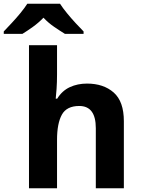

<svg xmlns="http://www.w3.org/2000/svg" viewBox="-76 -1000 753 1020"><path d="M227 -760V-605Q227 -564 224.5 -527.5Q222 -491 220 -476H228Q254 -518 295 -537Q336 -556 386 -556Q474 -556 528 -508.5Q582 -461 582 -356V0H433V-319Q433 -437 345 -437Q278 -437 252.5 -390.5Q227 -344 227 -257V0H78V-760ZM243 -980Q257 -958 279.5 -930.5Q302 -903 326 -877Q350 -851 368 -833V-820H269Q243 -836 211.5 -857.5Q180 -879 155 -906Q129 -879 99 -857.5Q69 -836 43 -820H-56V-833Q-38 -852 -14 -877.5Q10 -903 32.5 -930.5Q55 -958 69 -980Z"/></svg>

Font: Noto Sans
Style: Bold
Weight: 700
Designer: Monotype Design Team
Foundry: Monotype Imaging Inc.
Version: Version 2.000;GOOG;noto-source:20170915:90ef993387c0; ttfaut